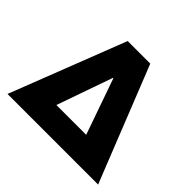

<svg xmlns="http://www.w3.org/2000/svg" viewBox="-163 -899 1098 1098"><g transform="rotate(45 386.5 -350.0)"><path d="M20 0 292 -700H474.8L752.8 0H557.1L384.7 -491.3H381.2L208.7 0ZM187.3 0V-153H584.1V0Z"/></g></svg>

Font: REM Medium
Style: Regular
Weight: 500
Designer: Octavio Pardo
Foundry: Ashler Design
Version: Version 1.005;gftools[0.9.28]